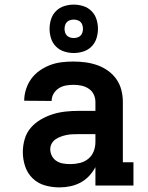

<svg xmlns="http://www.w3.org/2000/svg" viewBox="-20 -805 640 833"><path d="M238 8Q206 8 175.5 -0.5Q145 -9 122 -31Q99 -53 89 -83.5Q79 -114 79 -145Q79 -173 87 -201Q95 -229 113.5 -250.5Q132 -272 157 -286.5Q182 -301 209 -309.5Q236 -318 264.5 -321Q293 -324 321 -324H394V-362Q394 -380 386.5 -395.5Q379 -411 364.5 -420.5Q350 -430 333 -433.5Q316 -437 298 -437Q282 -437 265.5 -434Q249 -431 235 -422Q221 -413 212.5 -398.5Q204 -384 204 -367Q204 -367 204 -367Q204 -367 204 -367L85 -368Q85 -368 85 -368Q85 -368 85 -368Q85 -393 93 -418Q101 -443 116 -463.5Q131 -484 152.5 -499Q174 -514 198 -523Q222 -532 247.5 -535Q273 -538 298 -538Q325 -538 351 -534.5Q377 -531 401.5 -522.5Q426 -514 448 -498.5Q470 -483 485 -461.5Q500 -440 506.5 -414.5Q513 -389 513 -362V-101H559V0H394V-80Q383 -59 366.5 -41.5Q350 -24 329.5 -13Q309 -2 285.5 3Q262 8 238 8ZM285 -93Q306 -93 326.5 -98Q347 -103 363 -116Q379 -129 386.5 -148.5Q394 -168 394 -189V-223H321Q308 -223 295 -222.5Q282 -222 269.5 -219.5Q257 -217 244.5 -212.5Q232 -208 221.5 -201Q211 -194 204.5 -182.5Q198 -171 198 -158Q198 -142 205.5 -128Q213 -114 226 -106Q239 -98 254.5 -95.5Q270 -93 285 -93ZM300 -575Q279 -575 258.5 -581.5Q238 -588 223 -603Q208 -618 201.5 -638.5Q195 -659 195 -680Q195 -701 201.5 -721.5Q208 -742 223 -757Q238 -772 258.5 -778.5Q279 -785 300 -785Q321 -785 341.5 -778.5Q362 -772 377 -757Q392 -742 398.5 -721.5Q405 -701 405 -680Q405 -659 398.5 -638.5Q392 -618 377 -603Q362 -588 341.5 -581.5Q321 -575 300 -575ZM300 -640Q308 -640 316 -642.5Q324 -645 329.5 -650.5Q335 -656 337.5 -664Q340 -672 340 -680Q340 -688 337.5 -696Q335 -704 329.5 -709.5Q324 -715 316 -717.5Q308 -720 300 -720Q292 -720 284 -717.5Q276 -715 270.5 -709.5Q265 -704 262.5 -696Q260 -688 260 -680Q260 -672 262.5 -664Q265 -656 270.5 -650.5Q276 -645 284 -642.5Q292 -640 300 -640Z"/></svg>

Font: Iosevka Curly Slab Extended
Style: Bold
Weight: 700
Width: 7
Monospace: yes
Designer: Belleve Invis
Foundry: Belleve Invis
Version: Version 11.1.0; ttfautohint (v1.8.3)